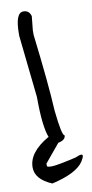

<svg xmlns="http://www.w3.org/2000/svg" viewBox="-92 -590 380 791"><g transform="rotate(-10 98.0 -194.5)"><path d="M66 -554Q90 -554 97 -529L91 -470V-451Q116 -244 122 -129Q133 -22 145 -22Q145 -2 114 4L51 80V90Q51 95 71.5 95Q92 95 174 76Q204 62 204 74Q204 81 194 97Q165 141 61 165Q-8 136 -8 86Q-8 23 77 -26H79Q60 -73 60 -197L32 -457V-466Q32 -554 66 -554Z"/></g></svg>

Font: Just Me Again Down Here
Style: Regular
Weight: 400
Designer: Kimberly Geswein
Foundry: Kimberly Geswein
Version: Version 1.002 2007